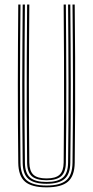

<svg xmlns="http://www.w3.org/2000/svg" viewBox="-20 -820 410 846"><path d="M185 5.5Q119 5.5 90.1 -19.8Q61.2 -45 60.5 -102.8Q59.5 -188.8 59 -275.2Q58.5 -361.8 58.6 -449Q58.8 -536.2 59.2 -624Q59.8 -711.8 60.5 -800H70.2Q69.5 -713.8 68.9 -627.1Q68.2 -540.5 68.2 -453.6Q68.2 -366.8 68.8 -279.2Q69.2 -191.8 70.2 -103Q71 -48 98.2 -25.2Q125.5 -2.5 185 -2.5Q244.5 -2.5 271.6 -25.2Q298.8 -48 299.5 -103Q300.8 -189 301.1 -275.5Q301.5 -362 301.5 -449.1Q301.5 -536.2 300.9 -624.1Q300.2 -712 299.5 -800H309.2Q310.5 -682.2 311 -566.9Q311.5 -451.5 311.1 -336.1Q310.8 -220.8 309.2 -102.8Q308.5 -45 279.6 -19.8Q250.8 5.5 185 5.5ZM185 -10.2Q130.8 -10.2 105.6 -31.4Q80.5 -52.5 80 -103.2Q79 -189.2 78.5 -275.9Q78 -362.5 78.1 -449.4Q78.2 -536.2 78.8 -624Q79.2 -711.8 80 -800H89.8Q89 -713.2 88.5 -626.6Q88 -540 87.9 -453.1Q87.8 -366.2 88.2 -278.9Q88.8 -191.5 89.8 -103.2Q90.2 -57 112.8 -37.6Q135.2 -18.2 185 -18.2Q234.5 -18.2 257 -37.6Q279.5 -57 280 -103.2Q281.2 -189.2 281.6 -275.9Q282 -362.5 281.9 -449.5Q281.8 -536.5 281.2 -624.1Q280.8 -711.8 280 -800H289.8Q290.5 -712 291.1 -625.2Q291.8 -538.5 291.8 -452Q291.8 -365.5 291.4 -278.5Q291 -191.5 289.8 -103.2Q289.2 -52.5 264.1 -31.4Q239 -10.2 185 -10.2ZM185 -25.8Q139.8 -25.8 119.9 -43.9Q100 -62 99.5 -103.5Q98 -219 97.8 -334.2Q97.5 -449.5 98 -565.8Q98.5 -682 99.5 -800H109.2Q108.5 -713.5 108 -626.5Q107.5 -539.5 107.4 -452.2Q107.2 -365 107.8 -277.8Q108.2 -190.5 109.2 -103.5Q109.8 -66.5 127.2 -50.1Q144.8 -33.8 185 -33.8Q225.2 -33.8 242.6 -50.1Q260 -66.5 260.5 -103.5Q262 -219.2 262.2 -334.5Q262.5 -449.8 262 -565.9Q261.5 -682 260.5 -800H270.2Q271 -712.2 271.5 -624.9Q272 -537.5 272.1 -450.6Q272.2 -363.8 271.9 -277Q271.5 -190.2 270.2 -103.5Q269.8 -61.8 249.8 -43.8Q229.8 -25.8 185 -25.8Z"/></svg>

Font: Big Shoulders Inline Text Thin ExtraLight
Style: Regular
Weight: 250
Version: Version 2.002